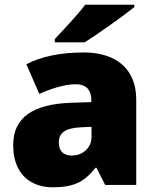

<svg xmlns="http://www.w3.org/2000/svg" viewBox="-20 -786 663 816"><path d="M551 -756V-766H342C309 -721 247 -657 213 -620V-606H340C394 -640 504 -718 551 -756ZM336 -563C236 -563 156 -546 92 -513L147 -387C201 -411 257 -428 301 -428C342 -428 368 -409 368 -360V-352L276 -349C120 -342 36 -287 36 -169C36 -48 108 10 204 10C296 10 339 -14 386 -73H390L427 0H559V-363C559 -491 476 -563 336 -563ZM325 -245 369 -247V-204C369 -157 331 -125 285 -125C252 -125 230 -142 230 -180C230 -220 255 -242 325 -245Z"/></svg>

Font: Noto Sans Canadian Aboriginal Black
Style: Regular
Weight: 900
Designer: Monotype Design Team, Typotheque's Kevin King
Foundry: Monotype Imaging Inc.
Version: Version 2.004